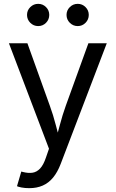

<svg xmlns="http://www.w3.org/2000/svg" viewBox="-20 -771 602 999"><path d="M68.4 197.8 90.8 121.6 100.1 124Q127 130.9 148.9 127.7Q170.9 124.5 188.5 106Q206.1 87.4 219.2 48.3L234.9 2.9L26.4 -545.9H122.6L238.8 -222.2Q257.3 -171.4 270 -121.6Q282.7 -71.8 296.9 -24.9H264.6Q278.8 -71.8 291.7 -121.8Q304.7 -171.9 322.8 -222.2L439.9 -545.9H535.6L295.9 81.5Q279.3 125 256.1 153.1Q232.9 181.2 202.1 194.6Q171.4 208 132.8 208Q109.4 208 92.3 204.6Q75.2 201.2 68.4 197.8ZM384.3 -635.3Q360.4 -635.3 343.3 -652.3Q326.2 -669.4 326.2 -693.4Q326.2 -717.3 343.3 -734.1Q360.4 -751 384.3 -751Q408.2 -751 425 -734.1Q441.9 -717.3 441.9 -693.4Q441.9 -669.4 425 -652.3Q408.2 -635.3 384.3 -635.3ZM178.7 -635.3Q154.8 -635.3 137.7 -652.3Q120.6 -669.4 120.6 -693.4Q120.6 -717.3 137.7 -734.1Q154.8 -751 178.7 -751Q202.6 -751 219.5 -734.1Q236.3 -717.3 236.3 -693.4Q236.3 -669.4 219.5 -652.3Q202.6 -635.3 178.7 -635.3Z"/></svg>

Font: Inter Variable LoSnoCo
Style: Regular
Weight: 400
Designer: Rasmus Andersson
Foundry: rsms
Version: Version 4.000;git-a52131595; featfreeze: case,dlig,ss01,ss02